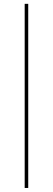

<svg xmlns="http://www.w3.org/2000/svg" viewBox="-20 -730 269 976"><path d="M123.5 225.5H105.5V-710.5H123.5Z"/></svg>

Font: Anek Odia Thin
Style: Regular
Weight: 250
Version: Version 1.003